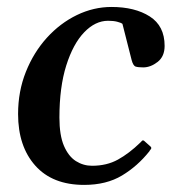

<svg xmlns="http://www.w3.org/2000/svg" viewBox="-20 -515 509 549"><path d="M298.8 -495.1Q365.7 -495.1 408.2 -468Q450.7 -440.9 450.7 -383.8Q450.7 -353.5 430.7 -337.9Q410.6 -322.3 389.6 -322.3Q375.5 -322.3 368.2 -324.5Q360.8 -326.7 356.4 -343.3L330.1 -446.8Q325.7 -450.2 314.9 -452.9Q304.2 -455.6 289.1 -455.6Q252.4 -455.6 220.7 -422.6Q189 -389.6 169.4 -327.6Q149.9 -265.6 149.9 -178.7Q149.9 -128.4 162.8 -98.1Q175.8 -67.9 197 -54.4Q218.3 -41 243.2 -41Q285.2 -41 317.1 -58.6Q349.1 -76.2 381.3 -107.4Q383.8 -110.4 386.2 -112.5Q388.7 -114.7 392.1 -112.3L410.2 -96.2Q412.6 -94.2 412.6 -91.8Q412.6 -89.4 410.4 -87.2Q408.2 -85 407.2 -82.5Q373.5 -40 328.9 -13.2Q284.2 13.7 220.7 13.7Q129.9 13.7 80.8 -41.5Q31.7 -96.7 31.7 -189Q31.7 -253.9 54 -309.6Q76.2 -365.2 114 -407Q151.9 -448.7 199.7 -471.9Q247.6 -495.1 298.8 -495.1Z"/></svg>

Font: Gelasio Medium
Style: Italic
Weight: 500
Italic angle: -8.5°
Designer: Eben Sorkin
Foundry: Eben Sorkin
Version: Version 1.008